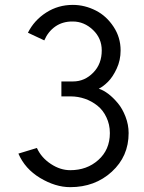

<svg xmlns="http://www.w3.org/2000/svg" viewBox="-20 -751 590 785"><path d="M55.2 -123C73.2 -81.5 102.5 -48.3 144 -23.4C185.5 1.5 226.6 14.2 267.1 14.2C334.5 14.2 391.1 -6.8 437 -48.8C482.9 -90.8 505.9 -143.1 505.9 -207C505.9 -230 501.5 -252.4 493.2 -273.9C484.9 -295.4 474.6 -314 461.9 -329.1C449.2 -344.2 436.5 -356.9 422.9 -367.2C409.2 -377.4 396 -384.8 383.8 -388.2C396.5 -394.5 409.2 -404.3 421.9 -417C434.6 -429.7 446.3 -447.3 457 -470.2C467.8 -493.2 473.1 -518.1 473.1 -544.9C473.1 -580.6 463.4 -612.8 444.3 -641.6C425.3 -670.4 401.4 -692.9 371.6 -708C341.8 -723.1 310.5 -731 277.8 -731C237.8 -731 201.7 -720.7 168.9 -699.7C136.2 -678.7 111.3 -651.4 94.2 -617.2L161.1 -585.9C171.4 -609.9 186.5 -628.9 206.1 -642.6C225.6 -656.2 249 -663.1 274.9 -663.1H277.8C308.6 -663.1 336.4 -651.4 360.4 -628.4C384.3 -605.5 396 -577.6 396 -544.9C396 -508.3 384.8 -478 361.3 -454.1C337.9 -430.2 310.5 -418 278.8 -418H231V-356.9H269C289.1 -356.9 308.6 -353.5 327.1 -347.2C345.7 -340.8 362.3 -331.5 377.9 -319.3C393.6 -307.1 405.8 -291 415 -271.5C424.3 -252 429.2 -231 429.2 -207C429.2 -161.1 413.1 -124.5 381.8 -96.7C350.6 -68.8 312.5 -55.2 267.1 -55.2C240.2 -55.2 213.9 -63.5 188 -80.6C162.1 -97.7 143.1 -119.1 130.9 -146Z"/></svg>

Font: Tuffy
Style: Regular
Weight: 500
Designer: Thatcher Ulrich, Karoly Barta and Michael Everson
Version: Version 001.270